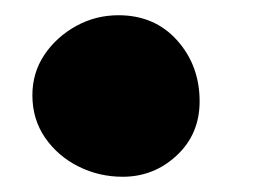

<svg xmlns="http://www.w3.org/2000/svg" viewBox="-20 -213 356 252"><path d="M135.5 -193Q183 -193 212.5 -160Q242 -127 242 -80Q242 -37 212 -9Q182 19 141 19Q110 19 83 5.5Q56 -8 39.2 -32.2Q22.5 -56.5 22.5 -88Q22.5 -117.5 38.2 -141Q54 -164.5 79.8 -178.8Q105.5 -193 135.5 -193Z"/></svg>

Font: Grandstander Thin ExtraBold
Style: Regular
Weight: 800
Version: Version 1.200